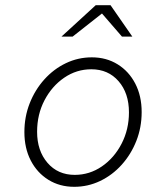

<svg xmlns="http://www.w3.org/2000/svg" viewBox="-20 -710 640 740"><path d="M266 10Q210 10 166.5 -17Q123 -44 98.5 -91.5Q74 -139 74 -201Q74 -260 94.5 -312Q115 -364 151 -404Q187 -444 234 -466.5Q281 -489 334 -489Q390 -489 433.5 -462Q477 -435 501.5 -387.5Q526 -340 526 -278Q526 -219 505.5 -167Q485 -115 449 -75Q413 -35 366 -12.5Q319 10 266 10ZM268 -36Q325 -36 372.5 -68.5Q420 -101 448.5 -156Q477 -211 477 -277Q477 -351 437 -397Q397 -443 332 -443Q275 -443 227.5 -410.5Q180 -378 151.5 -323.5Q123 -269 123 -202Q123 -129 163 -82.5Q203 -36 268 -36ZM217 -569 349 -690H406L490 -569H450L373 -658L260 -569Z"/></svg>

Font: Red Hat Mono
Style: Italic
Weight: 300
Italic angle: -12°
Monospace: yes
Designer: Pentagram, MCKL
Foundry: Pentagram, MCKL
Version: Version 1.023